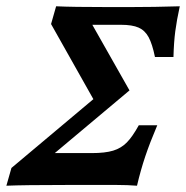

<svg xmlns="http://www.w3.org/2000/svg" viewBox="-44 -591 592 611"><path d="M-7.6 -56.5 278.2 -296.5 269.2 -246.9 118.5 -514.5 134.6 -571Q185.8 -568.5 299.4 -568.5H369.9Q446.4 -568.5 528.1 -571Q518.4 -526.6 513.8 -491.5Q509.2 -456.4 508 -409.7H449.1Q440.6 -451.2 428.9 -472.8Q417.1 -494.4 397 -503.2Q376.8 -512.1 340.8 -512.1H249.8L368.1 -303.3L77.6 -59.6L102.9 -103.8H247.5Q290.6 -103.8 316.1 -111.6Q341.7 -119.4 359.7 -137.8Q377.7 -156.1 397.7 -192.4H456.5Q433.2 -137.6 418.2 -93.1Q403.3 -48.6 392 0Q362.1 -2.4 328.3 -2.4H166.9Q32.5 -2.4 -23.7 0Z"/></svg>

Font: Playfair Micro SmCond SmLight
Style: Italic
Weight: 360
Width: 4
Italic angle: -15.6°
Designer: Claus Eggers Sørensen
Foundry: Claus Eggers Sørensen
Version: Version 2.203;Glyphs 3.3 (3326)